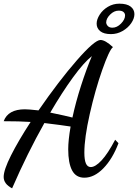

<svg xmlns="http://www.w3.org/2000/svg" viewBox="-20 -940 753 1047"><path d="M0 25Q0 -13 40 -92.5Q80 -172 147 -275Q87 -279 0 -279Q24 -344 116 -344Q136 -344 190 -338Q302 -500 399 -611Q496 -722 528 -722Q554 -722 596 -683Q576 -668 537.5 -558.5Q499 -449 469.5 -318.5Q440 -188 440 -108Q440 -68 448.5 -48.5Q457 -29 475 -29Q500 -29 534 -65.5Q568 -102 608 -178L626 -159Q594 -74 544 -22.5Q494 29 440 29Q394 29 373 -11Q352 -51 352 -126Q352 -175 365 -250Q314 -258 222 -269Q129 -104 46 87Q0 63 0 25ZM481 -634Q437 -599 378 -518Q319 -437 254 -326L329 -310Q359 -302 375 -299Q393 -383 422 -473Q451 -563 481 -634ZM507 -811Q507 -834 523.5 -860Q540 -886 568.5 -903Q597 -920 631 -920Q672 -920 692.5 -904Q713 -888 713 -863Q713 -839 695.5 -813.5Q678 -788 648.5 -771Q619 -754 585 -754Q546 -754 526.5 -770Q507 -786 507 -811ZM662 -856Q662 -867 653.5 -874.5Q645 -882 627 -882Q602 -882 580.5 -860.5Q559 -839 559 -817Q560 -806 568.5 -797.5Q577 -789 593 -789Q618 -789 640 -811.5Q662 -834 662 -856Z"/></svg>

Font: Dancing Script
Style: Bold
Weight: 700
Designer: Pablo Impallari
Foundry: Pablo Impallari
Version: Version 2.000